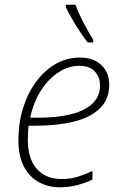

<svg xmlns="http://www.w3.org/2000/svg" viewBox="-20 -784 509 814"><path d="M233 10Q186 10 146 -11Q106 -32 82 -76.5Q58 -121 58 -191Q58 -262 77.5 -325Q97 -388 132.5 -436.5Q168 -485 215.5 -512.5Q263 -540 319 -540Q376 -540 409.5 -508.5Q443 -477 443 -425Q443 -362 402.5 -323.5Q362 -285 291.5 -268Q221 -251 130 -251H101Q100 -240 99 -224Q98 -208 98 -191Q98 -111 136 -68Q174 -25 241 -25Q281 -25 313.5 -36Q346 -47 372 -59V-23Q347 -10 310.5 0Q274 10 233 10ZM108 -285H145Q220 -285 278.5 -299Q337 -313 370.5 -343.5Q404 -374 404 -422Q404 -458 381.5 -481.5Q359 -505 315 -505Q272 -505 230.5 -479Q189 -453 156 -404Q123 -355 108 -285ZM352 -604Q337 -622 318.5 -650.5Q300 -679 283.5 -707.5Q267 -736 259 -754V-764H300Q314 -726 336 -684Q358 -642 375 -616V-604Z"/></svg>

Font: Noto Sans Disp ExtLt
Style: Italic
Weight: 200
Italic angle: -12°
Designer: Monotype Design Team
Foundry: Monotype Imaging Inc.
Version: Version 2.000;GOOG;noto-source:20170915:90ef993387c0